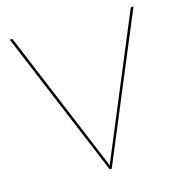

<svg xmlns="http://www.w3.org/2000/svg" viewBox="-104 -795 845 890"><g transform="rotate(-15 318.5 -350.0)"><path d="M21.5 -700H30.5Q35 -700 36.5 -695L310.5 -37L318.5 -16.5Q320 -22 322 -26.8Q324 -31.5 326.5 -37L600.5 -695Q602 -700 607.5 -700H615.5L323.5 0H313.5Z"/></g></svg>

Font: Lato Hairline
Style: Regular
Weight: 100
Designer: Lukasz Dziedzic
Foundry: tyPoland Lukasz Dziedzic
Version: Version 2.007; 2014-02-27